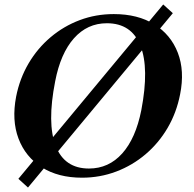

<svg xmlns="http://www.w3.org/2000/svg" viewBox="-20 -779 868 859"><path d="M105.2 60 62.2 21 710.2 -759 753.2 -720ZM347 16Q240.2 16 167 -30.5Q93.8 -77 62.8 -159Q31.8 -241 52.2 -347Q68.2 -428 108 -495.5Q147.8 -563 206.4 -612.5Q265 -662 336.8 -689Q408.6 -716 489 -716Q596.8 -716 670.5 -670Q744.2 -624 775.5 -543Q806.8 -462 785.8 -357Q769.8 -275 730 -207Q690.2 -139 631.4 -89Q572.6 -39 500 -11.5Q427.4 16 347 16ZM378 -25Q466.4 -25 526.8 -92.5Q587.2 -160 612.2 -286Q648.2 -474 608.3 -574.5Q568.4 -675 458 -675Q370.6 -675 310.7 -607.5Q250.8 -540 226.8 -415Q189.8 -227 229.2 -126Q268.6 -25 378 -25Z"/></svg>

Font: Wittgenstein
Style: Italic
Weight: 400
Italic angle: -11°
Designer: Jörg Drees
Foundry: Jörg Drees
Version: Version 1.500